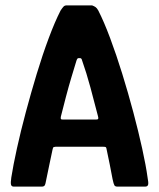

<svg xmlns="http://www.w3.org/2000/svg" viewBox="-20 -693 590 713"><path d="M31 0Q23 0 21 -7Q19 -14 22 -34Q29 -79 43 -142.5Q57 -206 76 -277Q95 -348 116.5 -419Q138 -490 161 -551.5Q184 -613 205 -654Q211 -663 215.5 -668Q220 -673 227 -673H322Q330 -670 335 -666.5Q340 -663 345 -654Q366 -613 389 -551.5Q412 -490 434 -419Q456 -348 475 -276.5Q494 -205 508 -141.5Q522 -78 528 -34Q532 -14 530 -7Q528 0 519 0H416Q408 0 405 -4.5Q402 -9 398 -28Q394 -51 387.5 -82.5Q381 -114 376 -138Q375 -145 373 -146.5Q371 -148 364 -148H186Q179 -147 178 -146Q177 -145 175 -137Q170 -114 163.5 -82.5Q157 -51 152 -27Q149 -9 146 -4.5Q143 0 135 0ZM214 -249H336Q343 -249 344.5 -251.5Q346 -254 344 -261Q331 -312 316 -367.5Q301 -423 285 -468Q283 -477 278 -477H271Q267 -477 264 -468Q256 -442 245.5 -407Q235 -372 225 -334Q215 -296 206 -260Q205 -254 206 -251.5Q207 -249 214 -249Z"/></svg>

Font: Glory
Style: Bold
Weight: 700
Designer: Robert Leuschke
Foundry: Robert Leuschke
Version: Version 1.011